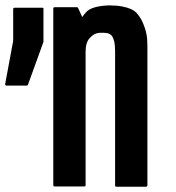

<svg xmlns="http://www.w3.org/2000/svg" viewBox="-42 -706 663 725"><path d="M514.6 -517.6Q514.6 -347.7 514.6 -5.9Q514.6 -3.9 512.7 -2Q511.7 -1 508.8 -1Q495.1 -1 466.8 -1Q444.3 -1 397.5 -1Q394.5 -1 393.6 -2Q392.6 -3.9 392.6 -5.9Q392.6 -174.8 392.6 -512.7Q392.6 -534.2 389.6 -548.8Q385.7 -563.5 379.9 -571.3Q374 -578.1 362.3 -581.1Q350.6 -583 332 -582Q312.5 -580.1 296.9 -562.5Q281.2 -545.9 281.2 -510.7Q281.2 -342.8 281.2 -6.8Q281.2 -4.9 280.3 -2.9Q278.3 -2 276.4 -2Q239.3 -2 164.1 -2Q162.1 -2 160.2 -2.9Q159.2 -4.9 159.2 -6.8Q159.2 -89.8 159.2 -256.8Q159.2 -396.5 159.2 -673.8Q159.2 -675.8 160.2 -677.7Q162.1 -678.7 164.1 -678.7Q192.4 -678.7 248 -678.7Q250 -678.7 251 -677.7Q252 -677.7 252.9 -675.8Q257.8 -665 268.6 -641.6Q275.4 -652.3 286.1 -663.1Q296.9 -672.9 317.4 -678.7Q338.9 -684.6 367.2 -685.5Q371.1 -685.5 375 -685.5Q399.4 -685.5 418.9 -681.6Q456.1 -674.8 472.7 -658.2Q488.3 -640.6 496.1 -623Q507.8 -595.7 510.7 -578.1Q514.6 -562.5 514.6 -531.2Q514.6 -525.4 514.6 -517.6ZM7.8 -672.9Q7.8 -674.8 9.8 -675.8Q10.7 -676.8 11.7 -676.8Q47.9 -676.8 118.2 -676.8Q120.1 -676.8 121.1 -675.8Q122.1 -674.8 122.1 -672.9Q122.1 -631.8 122.1 -549.8Q122.1 -548.8 122.1 -548.8Q122.1 -548.8 122.1 -547.9Q102.5 -494.1 63.5 -385.7Q62.5 -384.8 61.5 -383.8Q60.5 -382.8 59.6 -382.8Q33.2 -382.8 -18.6 -382.8Q-19.5 -382.8 -20.5 -383.8Q-21.5 -383.8 -21.5 -384.8Q-22.5 -385.7 -22.5 -386.7Q-22.5 -387.7 -22.5 -388.7Q-12.7 -443.4 7.8 -551.8Q7.8 -591.8 7.8 -672.9Z"/></svg>

Font: Typeface
Style: Regular
Weight: 400
Version: Version 1.0